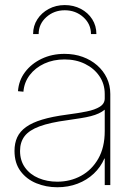

<svg xmlns="http://www.w3.org/2000/svg" viewBox="-20 -748 538 776"><path d="M211.4 8.8Q166.5 8.8 127 -7.3Q87.4 -23.4 63 -56.2Q38.6 -88.9 38.6 -138.2Q38.6 -169.4 49.6 -193.1Q60.5 -216.8 85.2 -234.6Q109.9 -252.4 150.4 -264.6Q190.9 -276.9 250.5 -284.7Q295.4 -290.5 329.6 -297.4Q363.8 -304.2 383.5 -316.7Q403.3 -329.1 403.3 -350.1V-368.2Q403.3 -408.7 381.8 -440.2Q360.4 -471.7 323.7 -489.7Q287.1 -507.8 240.7 -507.8Q195.8 -507.8 159.2 -491Q122.6 -474.1 100.1 -444.6Q77.6 -415 74.7 -377.4L52.7 -379.4Q55.7 -422.9 81.3 -456.8Q106.9 -490.7 148.4 -510.5Q189.9 -530.3 240.7 -530.3Q280.8 -530.3 314.2 -518.1Q347.7 -505.9 372.8 -483.9Q397.9 -461.9 411.9 -432.4Q425.8 -402.8 425.8 -368.2V0H403.3V-107.4H401.9Q386.7 -72.3 358.9 -46.1Q331.1 -20 293.5 -5.6Q255.9 8.8 211.4 8.8ZM211.4 -13.7Q264.2 -13.7 307.6 -37.4Q351.1 -61 377.2 -106.7Q403.3 -152.3 403.3 -218.3V-304.7Q392.6 -295.9 378.9 -289.6Q365.2 -283.2 347.2 -278.6Q329.1 -273.9 305.9 -270.3Q282.7 -266.6 252.4 -262.2Q182.1 -252.9 139.9 -237.3Q97.7 -221.7 79.3 -197.5Q61 -173.3 61 -138.2Q61 -98.6 81.3 -70.6Q101.6 -42.5 136 -28.1Q170.4 -13.7 211.4 -13.7ZM241.7 -727.5Q277.3 -727.5 306.6 -712.2Q335.9 -696.8 352.8 -670.2Q369.6 -643.6 369.6 -610.4H347.7Q347.7 -650.9 316.7 -678.7Q285.6 -706.5 241.7 -706.5Q198.2 -706.5 167.2 -678.7Q136.2 -650.9 136.2 -610.4H113.8Q113.8 -643.6 130.9 -669.9Q147.9 -696.3 177 -711.9Q206.1 -727.5 241.7 -727.5Z"/></svg>

Font: Inter 28pt Thin
Style: Regular
Weight: 250
Designer: Rasmus Andersson
Foundry: rsms
Version: Version 4.001;git-66647c0bb